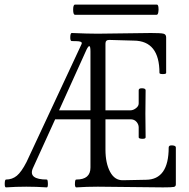

<svg xmlns="http://www.w3.org/2000/svg" viewBox="-23 -809 817 832"><path d="M302 -745Q294 -745 294 -767Q294 -789 302 -789H657Q662 -789 663.5 -778Q665 -767 663 -756Q661 -745 656 -745ZM3 3Q-3 3 -2.5 -14Q-2 -31 3 -31Q30 -31 50 -47.5Q70 -64 92 -107L330 -617Q336 -628 318 -630Q309 -631 288 -631Q281 -631 281.5 -648.5Q282 -666 288 -666Q357 -663 400 -663Q439 -663 516 -664.5Q593 -666 631 -666Q674 -666 685.5 -663Q697 -660 697 -647V-493Q697 -488 682.5 -488Q668 -488 668 -493Q668 -632 557 -633L450 -636Q434 -636 434 -620V-331H543Q554 -331 566 -340Q578 -349 578 -361V-418Q578 -427 593 -426.5Q608 -426 608 -418Q607 -378 607 -316Q607 -256 608 -214Q608 -207 593 -207.5Q578 -208 578 -214V-257Q578 -270 568.5 -281Q559 -292 543 -292H434V-161Q434 -102 454 -64.5Q474 -27 510 -28L610 -30Q708 -31 708 -170Q708 -180 723.5 -179Q739 -178 739 -170V-10Q739 -1 730.5 1Q722 3 683 3Q636 3 542.5 1.5Q449 0 401 0Q353 0 308 3Q300 3 302 -19Q303 -32 308 -31Q369 -31 369 -83V-292H216L119 -79Q109 -55 124.5 -43Q140 -31 180 -31Q184 -31 184.5 -14Q185 3 180 3Q134 0 91 0Q46 0 3 3ZM233 -331H369V-586Q369 -628 352 -594Z"/></svg>

Font: Junicode Cond Light
Style: Regular
Weight: 300
Width: 3
Designer: Peter S. Baker
Version: Version 2.201